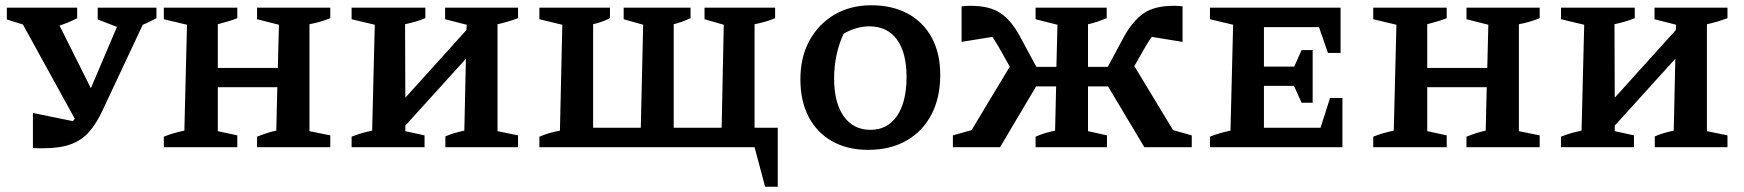

<svg xmlns="http://www.w3.org/2000/svg" viewBox="-20 -559 6620 729"><path d="M105 3V-130L257 -99Q260 -104 264 -108L67 -466L6 -485V-530H273V-490Q241 -473 206 -462L325 -224L424 -457L351 -485V-530H574V-490Q560 -483 547.5 -476.5Q535 -470 522 -465L368 -137Q346 -90 318.5 -58.5Q291 -27 249.5 -11.5Q208 4 142 4Q133 4 123.5 4Q114 4 105 3Z M602 0V-40Q636 -54 680 -63L690 -465L602 -486V-530H881V-490Q864 -483 848 -478.5Q832 -474 807 -467V-301H1035L1039 -465L956 -486V-530H1234V-490Q1217 -483 1197 -477Q1177 -471 1155 -467V-61L1234 -45V0H956V-40Q976 -48 993 -53.5Q1010 -59 1029 -63L1033 -228H807V-61L881 -45V0Z M1315 0V-40Q1349 -54 1393 -63L1403 -465L1315 -486V-530H1595V-490Q1578 -483 1557.5 -477Q1537 -471 1518 -467L1519 -188L1751 -445L1752 -465L1670 -486V-530H1947V-490Q1907 -475 1869 -467V-61L1947 -45V0H1671V-41Q1689 -49 1706.5 -54Q1724 -59 1743 -63L1749 -336L1519 -82V-61L1592 -45V0Z M2845 -74H2933V150H2885L2845 0H2028V-40Q2047 -48 2065.5 -53.5Q2084 -59 2106 -63L2115 -465L2028 -486V-530H2296V-490Q2283 -483 2266 -477Q2249 -471 2232 -467V-74H2413L2422 -465L2348 -486V-530H2602V-490Q2587 -483 2570.5 -477Q2554 -471 2538 -467V-74H2720L2728 -465L2655 -486V-530H2923V-490Q2907 -483 2886.5 -477Q2866 -471 2845 -467Z M3276 10Q3198 10 3140 -22.5Q3082 -55 3050.5 -115Q3019 -175 3019 -258Q3019 -343 3054 -406Q3089 -469 3149.5 -504Q3210 -539 3288 -539Q3368 -539 3427 -507Q3486 -475 3518 -415.5Q3550 -356 3550 -275Q3550 -188 3516.5 -124Q3483 -60 3421.5 -25Q3360 10 3276 10ZM3285 -66Q3349 -66 3385.5 -118.5Q3422 -171 3422 -267Q3422 -359 3385.5 -409Q3349 -459 3280 -459Q3257 -459 3232 -452Q3207 -445 3183 -431Q3147 -352 3147 -261Q3147 -169 3183.5 -117.5Q3220 -66 3285 -66Z M3777 0H3598V-45L3669 -65L3814 -306L3770 -384Q3759 -403 3748 -419L3631 -400V-535Q3654 -537 3664 -537Q3738 -537 3779 -509Q3820 -481 3852 -422L3915 -305H3991L3995 -465L3912 -486V-530H4182V-490Q4164 -483 4147.5 -477Q4131 -471 4111 -467V-305H4186L4249 -422Q4280 -478 4321 -507.5Q4362 -537 4438 -537Q4449 -537 4470 -535V-400L4353 -419Q4342 -404 4331 -385L4287 -308L4434 -65L4505 -45V0H4325L4187 -231H4111V-61L4183 -45V0H3912V-40Q3930 -48 3948 -53.5Q3966 -59 3986 -63L3990 -231H3914Z M5030 -187H5077V0H4574V-40Q4608 -54 4652 -63L4662 -465L4574 -486V-530H5070V-358H5022L4988 -456H4779V-306H4894L4922 -369H4964V-169H4922L4893 -233H4779V-74H4994Z M5194 0V-40Q5228 -54 5272 -63L5282 -465L5194 -486V-530H5473V-490Q5456 -483 5440 -478.5Q5424 -474 5399 -467V-301H5627L5631 -465L5548 -486V-530H5826V-490Q5809 -483 5789 -477Q5769 -471 5747 -467V-61L5826 -45V0H5548V-40Q5568 -48 5585 -53.5Q5602 -59 5621 -63L5625 -228H5399V-61L5473 -45V0Z M5907 0V-40Q5941 -54 5985 -63L5995 -465L5907 -486V-530H6187V-490Q6170 -483 6149.5 -477Q6129 -471 6110 -467L6111 -188L6343 -445L6344 -465L6262 -486V-530H6539V-490Q6499 -475 6461 -467V-61L6539 -45V0H6263V-41Q6281 -49 6298.5 -54Q6316 -59 6335 -63L6341 -336L6111 -82V-61L6184 -45V0Z"/></svg>

Font: Piazzolla SC SemiBold
Style: Regular
Weight: 600
Designer: Juan Pablo del Peral
Foundry: Huerta Tipografica
Version: Version 1.330